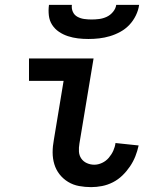

<svg xmlns="http://www.w3.org/2000/svg" viewBox="-20 -760 640 788"><path d="M354 8Q329 8 304.5 3.5Q280 -1 259.5 -13.5Q239 -26 224.5 -44.5Q210 -63 203 -86Q196 -109 196 -134.5Q196 -160 201 -186L241 -428H99V-520H364L306 -171Q303 -154 304 -138Q305 -122 313.5 -109.5Q322 -97 336.5 -90.5Q351 -84 367 -84Q383 -84 399 -91.5Q415 -99 426.5 -112.5Q438 -126 445 -141.5Q452 -157 454 -173L549 -163Q544 -140 535.5 -118.5Q527 -97 513.5 -77Q500 -57 482.5 -40Q465 -23 443.5 -12Q422 -1 399 3.5Q376 8 354 8ZM343 -600Q321 -600 300 -602.5Q279 -605 259 -611.5Q239 -618 222 -629.5Q205 -641 194 -658Q183 -675 180.5 -696.5Q178 -718 181 -740H275Q273 -725 279 -711.5Q285 -698 298 -691Q311 -684 326 -682Q341 -680 356 -680Q371 -680 387 -682Q403 -684 418 -691Q433 -698 444 -711.5Q455 -725 457 -740H551Q548 -718 537.5 -696.5Q527 -675 511 -658Q495 -641 474 -629.5Q453 -618 431 -611.5Q409 -605 387 -602.5Q365 -600 343 -600Z"/></svg>

Font: Iosevka Semibold Extended
Style: Italic
Weight: 600
Width: 7
Italic angle: -9°
Monospace: yes
Designer: Belleve Invis
Foundry: Belleve Invis
Version: Version 32.5.0; ttfautohint (v1.8.4)